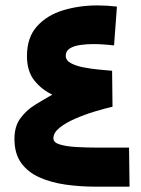

<svg xmlns="http://www.w3.org/2000/svg" viewBox="-20 -700 529 720"><path d="M401.9 -299.8Q372.1 -293 334.2 -281.5Q296.4 -270 261.2 -254.6Q226.1 -239.3 203.1 -220.7Q180.2 -202.1 180.2 -181.2Q180.2 -165.5 204.3 -158.2Q228.5 -150.9 266.1 -148.7Q303.7 -146.5 344.2 -146.5H463.9L465.8 0H337.9Q279.8 0 225.3 -7.8Q170.9 -15.6 127.7 -34.9Q84.5 -54.2 59.3 -89.1Q34.2 -124 34.2 -179.2Q34.2 -226.1 56.2 -256.1Q78.1 -286.1 111.1 -306.6Q144 -327.1 176.3 -345.2Q136.2 -363.8 108.6 -398.4Q81.1 -433.1 81.1 -489.7Q81.1 -559.6 118.7 -601.3Q156.2 -643.1 216.6 -661.4Q276.9 -679.7 345.2 -679.7Q380.9 -679.7 418.5 -675.3L407.7 -529.8Q393.6 -531.2 372.8 -533Q352.1 -534.7 329.6 -534.7Q304.2 -534.7 280.5 -531.2Q256.8 -527.8 241.7 -518.3Q226.6 -508.8 226.6 -491.2Q226.6 -473.6 245.4 -463.4Q264.2 -453.1 292.5 -447.5Q320.8 -441.9 350.1 -439.2Q379.4 -436.5 400.4 -434.6Z"/></svg>

Font: Vazir Black
Style: Black
Weight: 900
Designer: Saber Rastikerdar
Foundry: Saber Rastikerdar
Version: Version 30.0.0